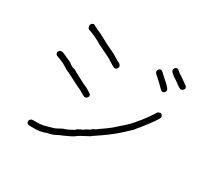

<svg xmlns="http://www.w3.org/2000/svg" viewBox="-162 -885 1324 1254"><g transform="rotate(30 500.0 -258.5)"><path d="M225.6 -640.1Q248 -626.5 297.9 -605Q391.1 -554.2 395.5 -554.2Q435.1 -537.1 477.5 -509.3Q506.8 -499.5 506.8 -478Q501 -458.5 483.4 -458.5Q475.6 -458.5 415 -497.6L319.3 -544.4Q261.7 -579.1 213.9 -593.3Q202.1 -601.6 202.1 -618.7Q206.5 -640.1 225.6 -640.1ZM132.3 -380.9H134.3Q141.6 -380.9 212.4 -347.7Q242.7 -322.3 261.2 -322.3Q264.6 -318.4 362.8 -267.6Q395.5 -256.3 431.2 -228.5Q431.2 -227.1 433.1 -216.8Q427.7 -197.3 407.7 -197.3Q401.4 -197.3 360.8 -222.7Q356.4 -222.7 235.8 -285.2Q228 -285.2 175.3 -318.4Q146.5 -332 116.7 -341.8Q106.9 -351.1 106.9 -361.3Q112.3 -380.9 132.3 -380.9ZM888.2 -355.5Q903.8 -355.5 909.7 -334Q904.8 -311.5 819.8 -205.1Q817.4 -205.1 794.4 -173.8L737.8 -121.1Q685.1 -72.3 587.4 -7.8Q584.5 -7.8 571.8 3.9Q498 42.5 489.7 50.8Q472.7 65.9 388.2 101.6Q341.3 127 317.9 127Q276.9 144.5 230 144.5H192.9Q167.5 144.5 167.5 121.1Q172.9 101.6 192.9 101.6H230Q262.2 101.6 323.7 82Q336.9 82 388.2 52.7Q416.5 45.9 464.4 17.6Q467.3 8.8 511.2 -9.8Q517.6 -18.1 550.3 -33.2Q556.6 -43.5 577.6 -50.8Q577.6 -52.7 640.1 -95.7Q668 -115.7 700.7 -146.5Q758.8 -194.8 786.6 -232.4Q825.7 -275.4 872.6 -349.6ZM841.8 -662.1Q847.2 -662.1 873 -638.7Q881.3 -637.7 947.3 -587.9Q951.2 -580.1 951.2 -574.2Q945.3 -554.7 927.7 -554.7Q915 -554.7 877 -585.9Q818.4 -620.6 818.4 -638.7V-642.6Q824.2 -662.1 841.8 -662.1ZM753.9 -601.6Q761.2 -601.6 800.8 -562.5Q853.5 -519 853.5 -502Q849.1 -480.5 830.1 -480.5Q822.3 -480.5 777.3 -527.3Q774.4 -527.3 752 -550.8Q730.5 -564.9 730.5 -580.1Q734.9 -601.6 753.9 -601.6Z"/></g></svg>

Font: CEF Fonts CJK
Style: Regular
Weight: 400
Designer: PartyBoss (派对大魔王)
Version: Release 2.25